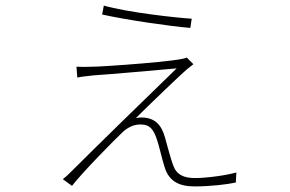

<svg xmlns="http://www.w3.org/2000/svg" viewBox="-20 -640 1040 688"><path d="M346 -588C431 -569 595 -545 662 -540L667 -573C614 -576 434 -596 352 -620ZM673 -410 649 -434C636 -421 348 -401 313 -401C291 -400 271 -400 254 -401L257 -362C274 -366 293 -367 316 -370C367 -373 557 -390 613 -395C520 -305 322 -112 229 -19C221 -11 213 -4 205 2L238 26C273 -20 390 -139 421 -168C440 -185 461 -194 483 -194C520 -194 530 -173 541 -144C549 -123 561 -68 569 -44C584 9 621 28 677 28C734 28 793 21 825 14L827 -22C793 -12 721 -2 679 -2C638 -2 612 -14 600 -49C592 -70 579 -120 571 -148C560 -188 538 -219 487 -219C480 -219 474 -218 467 -217C514 -264 633 -378 649 -391Z"/></svg>

Font: SSpoqa Han Sans Neo Thin
Style: Regular
Weight: 100
Designer: [Spoqa Han Sans Neo] Dong-huui Kim  Younghwa Kang  Yujin Lee  [Noto Sans] Ryoko NISHIZUKA  (kana & ideographs); Paul D. 
Foundry: Spoqa (http://www.spoqa-han-sans.com)
Version: Version 1.000